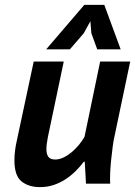

<svg xmlns="http://www.w3.org/2000/svg" viewBox="-20 -752 553 786"><path d="M241 -500 176 -191Q170 -161 170 -141Q170 -121 178 -110Q186 -99 206 -99Q223 -99 240.5 -107.5Q258 -116 274 -129.5Q290 -143 303.5 -159.5Q317 -176 326 -192L390 -500H513L450 -200Q445 -180 441.5 -153Q438 -126 435 -97.5Q432 -69 431 -43Q430 -17 431 0H332L327 -90H323Q309 -71 290.5 -52.5Q272 -34 249.5 -19Q227 -4 200.5 5Q174 14 144 14Q97 14 68 -9.5Q39 -33 39 -96Q39 -133 49 -177L118 -500ZM325 -732H407L474 -550H378L354 -616L350 -665L323 -616L266 -550H169Z"/></svg>

Font: PT Sans
Style: Bold Italic
Weight: 700
Italic angle: -12°
Designer: A.Korolkova, O.Umpeleva, V.Yefimov
Foundry: ParaType Ltd
Version: Version 2.003W OFL